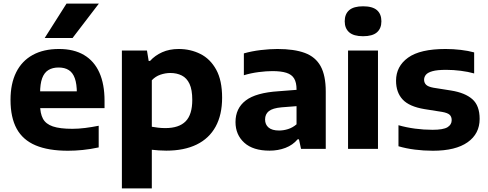

<svg xmlns="http://www.w3.org/2000/svg" viewBox="-20 -828 2717 1068"><path d="M358 10.5Q249 10.5 178 -19.5Q107 -49.5 72.8 -112Q38.5 -174.5 38.5 -273Q38.5 -362.5 70 -425.8Q101.5 -489 161.8 -522.2Q222 -555.5 308.5 -555.5Q391 -555.5 447.5 -522Q504 -488.5 532.8 -424.2Q561.5 -360 561.5 -267.5V-226.5H121V-320H435L407.5 -309.5Q407.5 -361 396.2 -392.5Q385 -424 362.5 -438.2Q340 -452.5 306 -452.5Q272 -452.5 249 -438.2Q226 -424 214.5 -392.8Q203 -361.5 203 -310V-246.5Q203 -197 219 -167.5Q235 -138 274 -124.8Q313 -111.5 382.5 -111.5Q416 -111.5 453.8 -116.2Q491.5 -121 529 -128.5V-8Q482.5 2 440.2 6.2Q398 10.5 358 10.5ZM228.5 -616.5 350 -808H530L383.5 -616.5Z M658 220V-547H797.5L807 -489H814.5Q842 -519.5 882.2 -537.5Q922.5 -555.5 974 -555.5Q1039.5 -555.5 1094.5 -528Q1149.5 -500.5 1182.5 -440.8Q1215.5 -381 1215.5 -284.5Q1215.5 -189.5 1179.5 -123.8Q1143.5 -58 1074 -24Q1004.5 10 905 10Q883.5 10 862.8 8.5Q842 7 824.5 5V220ZM899.5 -115.5Q975.5 -115.5 1012.5 -153Q1049.5 -190.5 1049.5 -272.5Q1049.5 -329 1034.2 -361.5Q1019 -394 991.2 -408Q963.5 -422 927.5 -422Q900 -422 872.2 -412.5Q844.5 -403 824.5 -381.5V-123Q839.5 -120 859.5 -117.8Q879.5 -115.5 899.5 -115.5Z M1479.5 10Q1387.5 10 1338.8 -34.2Q1290 -78.5 1290 -149Q1290 -225.5 1346.8 -269Q1403.5 -312.5 1530 -320.5L1658.5 -330.5L1675 -241L1546 -231Q1496.5 -226.5 1475.5 -209.8Q1454.5 -193 1454.5 -163.5Q1454.5 -135 1474 -118.5Q1493.5 -102 1532.5 -102Q1557 -102 1582.5 -110Q1608 -118 1629.5 -136.5V-330.5Q1629.5 -369 1616.2 -391.2Q1603 -413.5 1573.2 -423Q1543.5 -432.5 1495 -432.5Q1461.5 -432.5 1418.8 -427Q1376 -421.5 1336.5 -409.5V-531Q1380 -543.5 1430.2 -549.5Q1480.5 -555.5 1523.5 -555.5Q1616.5 -555.5 1675.8 -533.5Q1735 -511.5 1763.5 -459.8Q1792 -408 1792 -318.5V0H1654.5L1643 -53H1635.5Q1608.5 -21 1567.8 -5.5Q1527 10 1479.5 10Z M1916 0V-547H2082.5V0ZM1999.5 -626.5Q1947.5 -626.5 1922.5 -648.2Q1897.5 -670 1897.5 -709.5Q1897.5 -750 1922.5 -771.5Q1947.5 -793 1999.5 -793Q2052 -793 2076.8 -771.5Q2101.5 -750 2101.5 -709.5Q2101.5 -670 2076.8 -648.2Q2052 -626.5 1999.5 -626.5Z M2388 10.5Q2336.5 10.5 2287.5 4.2Q2238.5 -2 2196.5 -14.5V-131.5Q2240 -119 2288.5 -112.5Q2337 -106 2386 -106Q2445.5 -106 2469 -120.2Q2492.5 -134.5 2492.5 -159.5Q2492.5 -179 2481.2 -189.5Q2470 -200 2439.5 -205.5L2341.5 -221Q2256.5 -235 2219.8 -274.5Q2183 -314 2183 -379Q2183 -459 2249.8 -507.2Q2316.5 -555.5 2458.5 -555.5Q2501 -555.5 2543.2 -550.5Q2585.5 -545.5 2617.5 -536.5V-419.5Q2584 -429 2543.2 -434.2Q2502.5 -439.5 2461.5 -439.5Q2412 -439.5 2385.5 -432Q2359 -424.5 2349 -412Q2339 -399.5 2339 -384.5Q2339 -368 2350 -356.8Q2361 -345.5 2391 -340L2489 -324.5Q2567 -312 2607.5 -276.2Q2648 -240.5 2648 -166.5Q2648 -84 2581.2 -36.8Q2514.5 10.5 2388 10.5Z"/></svg>

Font: Encode Sans SemiExpanded
Style: Bold
Weight: 700
Width: 6
Designer: Multiple Designers
Foundry: Impallari Type
Version: Version 3.002